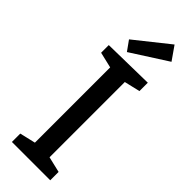

<svg xmlns="http://www.w3.org/2000/svg" viewBox="-305 -954 974 974"><g transform="rotate(45 182.5 -466.5)"><path d="M135 -735 97 -788 279 -933 330 -860ZM45 0V-60L130 -80V-620L45 -640V-695L320 -700V-640L235 -620V-80L320 -60V0Z"/></g></svg>

Font: Bitter
Style: Regular
Weight: 400
Designer: Sol Matas
Foundry: Sol Matas
Version: Version 1.300;PS 001.300;hotconv 1.0.70;makeotf.lib2.5.58329